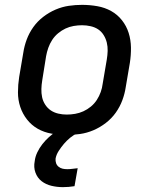

<svg xmlns="http://www.w3.org/2000/svg" viewBox="-20 -548 640 791"><path d="M255 8Q223 8 192 2.5Q161 -3 135.5 -17.5Q110 -32 91.5 -55.5Q73 -79 63.5 -107.5Q54 -136 54 -167.5Q54 -199 59 -231L76 -331Q80 -358 90 -385Q100 -412 117 -436Q134 -460 158 -478.5Q182 -497 209 -508.5Q236 -520 263.5 -524Q291 -528 318 -528Q350 -528 381 -522.5Q412 -517 438 -502.5Q464 -488 482.5 -464.5Q501 -441 510 -412.5Q519 -384 519.5 -352.5Q520 -321 515 -289L498 -189Q494 -162 484 -135Q474 -108 457 -84Q440 -60 416 -41.5Q392 -23 365 -11.5Q338 0 310 4Q282 8 255 8ZM255 -76Q272 -76 289.5 -79Q307 -82 323.5 -89.5Q340 -97 354.5 -109Q369 -121 379 -136.5Q389 -152 395 -169Q401 -186 403 -203L420 -303Q423 -321 423.5 -338.5Q424 -356 420 -372.5Q416 -389 407 -403.5Q398 -418 384.5 -427Q371 -436 353.5 -440Q336 -444 318 -444Q301 -444 283.5 -441Q266 -438 250 -430.5Q234 -423 219.5 -411Q205 -399 195 -383.5Q185 -368 179 -351Q173 -334 170 -317L154 -217Q151 -199 150.5 -181.5Q150 -164 153.5 -147.5Q157 -131 166.5 -116.5Q176 -102 189.5 -93Q203 -84 220 -80Q237 -76 255 -76ZM239 223Q215 223 192 217.5Q169 212 151.5 198.5Q134 185 126 163Q118 141 123 116Q125 98 133.5 80Q142 62 154.5 46Q167 30 182 16.5Q197 3 214 -8H301L300 0Q283 8 269 19.5Q255 31 243.5 44.5Q232 58 222 73.5Q212 89 209 105Q208 115 211 124Q214 133 221.5 139Q229 145 238 147Q247 149 257 149Q268 149 278.5 147.5Q289 146 300 145L287 219Q275 221 263 222Q251 223 239 223Z"/></svg>

Font: Iosevka Medium Extended
Style: Italic
Weight: 500
Width: 7
Italic angle: -9°
Monospace: yes
Designer: Belleve Invis
Foundry: Belleve Invis
Version: Version 32.5.0; ttfautohint (v1.8.4)